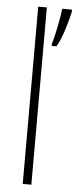

<svg xmlns="http://www.w3.org/2000/svg" viewBox="-54 -790 330 820"><g transform="rotate(5 110.5 -380.0)"><path d="M113 0V-760H76V0ZM221 -751V-760H179C176 -727 157 -631 148 -609V-598H168C191 -633 212 -711 221 -751Z"/></g></svg>

Font: Noto Sans Devanagari UI Condensed ExtraLight
Style: Regular
Weight: 200
Width: 3
Designer: Jelle Bosma - Monotype Design Team
Foundry: Monotype Imaging Inc.
Version: Version 2.004